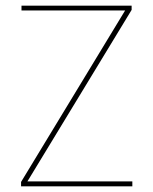

<svg xmlns="http://www.w3.org/2000/svg" viewBox="-20 -659 542 679"><path d="M448 -17.5V0H54.5V-15.5L422.5 -622H56V-639H445.5V-624L77 -17.5Z"/></svg>

Font: Anek Telugu Medium Thin
Style: Regular
Weight: 250
Version: Version 1.003